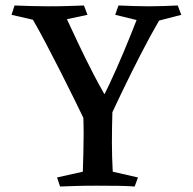

<svg xmlns="http://www.w3.org/2000/svg" viewBox="-20 -680 702 700"><path d="M286 -660 299 -626 224 -610Q240 -576 265 -522.5Q290 -469 322.5 -406.5Q355 -344 392 -284L303 -211Q280 -259 253.5 -313Q227 -367 199.5 -421Q172 -475 146.5 -523.5Q121 -572 100 -608L22 -626L33 -660Q64 -659 93 -658Q122 -657 154 -657Q193 -657 226 -658Q259 -659 286 -660ZM390 -282Q388 -213 388 -161.5Q388 -110 391 -54L483 -33L471 0Q445 -2 412 -2.5Q379 -3 332 -3Q286 -3 257.5 -2Q229 -1 199 0L188 -33L282 -54Q283 -93 284 -125Q285 -157 285 -192.5Q285 -228 283 -275ZM628 -660 641 -626 560 -605Q528 -550 492.5 -481Q457 -412 422.5 -340Q388 -268 359 -206L325 -267Q351 -314 378.5 -372.5Q406 -431 431.5 -492Q457 -553 478 -607L400 -626L412 -660Q443 -659 468.5 -658Q494 -657 523 -657Q551 -657 576.5 -658Q602 -659 628 -660Z"/></svg>

Font: Ruwudu Medium
Style: Regular
Weight: 500
Designer: Becca Hirsbrunner Spalinger
Foundry: SIL International
Version: Version 3.000